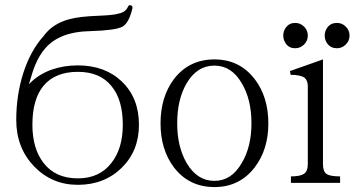

<svg xmlns="http://www.w3.org/2000/svg" viewBox="-20 -718 1401 755"><path d="M480.5 -686.5Q471.7 -668.9 440.4 -663.1Q420.9 -658.2 370.1 -656.2Q292 -653.3 252.9 -642.6Q186.5 -625 151.4 -576.2Q99.6 -518.6 71.3 -429.7Q43.9 -343.8 43.9 -246.1Q43.9 -137.7 113.3 -64.5Q183.6 8.8 286.1 8.8Q390.6 8.8 459 -58.6Q526.4 -125 526.4 -227.5Q526.4 -333 459 -397.5Q392.6 -460.9 286.1 -460.9Q231.4 -460.9 183.6 -444.3Q128.9 -424.8 93.8 -386.7L95.7 -393.6Q109.4 -441.4 119.1 -463.9Q135.7 -502.9 158.2 -528.3Q185.5 -559.6 226.6 -576.2Q272.5 -594.7 337.9 -595.7Q434.6 -598.6 461.9 -613.3Q487.3 -627.9 501 -686.5Q501 -696.3 493.2 -697.3Q486.3 -699.2 483.4 -691.4ZM286.1 -435.5Q373 -435.5 418 -379.9Q462.9 -326.2 462.9 -227.5Q462.9 -133.8 418 -77.1Q371.1 -16.6 286.1 -16.6Q198.2 -16.6 151.4 -77.1Q107.4 -133.8 107.4 -227.5Q107.4 -327.1 150.4 -379.9Q196.3 -435.5 286.1 -435.5Z M823.2 -484.4Q723.6 -484.4 664.1 -407.2Q611.3 -336.9 611.3 -232.4Q611.3 -129.9 664.1 -59.6Q723.6 17.6 823.2 17.6Q921.9 17.6 981.4 -59.6Q1035.2 -129.9 1035.2 -232.4Q1035.2 -336.9 981.4 -407.2Q921.9 -484.4 823.2 -484.4ZM823.2 -460Q890.6 -460 930.7 -390.6Q968.8 -327.1 968.8 -233.4Q968.8 -140.6 930.7 -77.1Q890.6 -6.8 823.2 -6.8Q754.9 -6.8 713.9 -77.1Q676.8 -140.6 676.8 -233.4Q676.8 -327.1 713.9 -390.6Q754.9 -460 823.2 -460Z M1124 1H1317.4V-24.4Q1277.3 -24.4 1263.7 -34.2Q1250 -43.9 1250 -73.2V-484.4L1120.1 -438.5L1123 -423.8Q1162.1 -423.8 1177.7 -412.1Q1190.4 -401.4 1190.4 -378.9V-73.2Q1190.4 -43.9 1174.8 -34.2Q1160.2 -24.4 1124 -24.4ZM1093.8 -578.1Q1093.8 -560.5 1104.5 -545.9Q1117.2 -528.3 1140.6 -528.3Q1161.1 -528.3 1175.8 -543Q1190.4 -557.6 1190.4 -578.1Q1190.4 -598.6 1175.8 -613.3Q1161.1 -627.9 1140.6 -627.9Q1118.2 -627.9 1104.5 -610.4Q1093.8 -595.7 1093.8 -578.1ZM1256.8 -578.1Q1256.8 -560.5 1267.6 -545.9Q1281.2 -528.3 1304.7 -528.3Q1325.2 -528.3 1339.8 -543Q1354.5 -557.6 1354.5 -578.1Q1354.5 -598.6 1339.8 -613.3Q1325.2 -627.9 1304.7 -627.9Q1281.2 -627.9 1267.6 -610.4Q1256.8 -595.7 1256.8 -578.1Z"/></svg>

Font: Batang
Style: Regular
Weight: 400
Version: Version 2.21